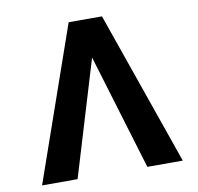

<svg xmlns="http://www.w3.org/2000/svg" viewBox="-81 -812 921 895"><g transform="rotate(-10 380.0 -364.0)"><path d="M545.2 0 372.4 -571.5 347 -727.5H458.7L712.9 0ZM387.5 -571.5 215 0H46.9L300.9 -727.5H412.3Z"/></g></svg>

Font: Inter Variable LoSnoCo
Style: Regular
Weight: 400
Designer: Rasmus Andersson
Foundry: rsms
Version: Version 4.000;git-a52131595; featfreeze: case,dlig,ss01,ss02